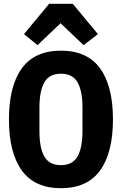

<svg xmlns="http://www.w3.org/2000/svg" viewBox="-20 -976 640 1008"><path d="M27 -349Q27 -524 94.5 -617Q162 -710 300 -710Q438 -710 505.5 -617Q573 -524 573 -349Q573 -174 505.5 -81Q438 12 300 12Q162 12 94.5 -81Q27 -174 27 -349ZM413 -289V-410Q413 -499 387 -544Q361 -589 300 -589Q239 -589 213 -544Q187 -499 187 -410V-288Q187 -199 213 -154Q239 -109 300 -109Q361 -109 387 -154.5Q413 -200 413 -289ZM362 -956 494 -797 419 -739 298 -854 177 -739 106 -797 238 -956Z"/></svg>

Font: iA Writer Mono V
Style: Regular
Weight: 400
Designer: Mike Abbink, Paul van der Laan, Pieter van Rosmalen
Foundry: Bold Monday
Version: Version 2.000